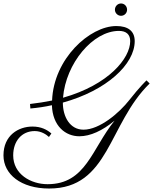

<svg xmlns="http://www.w3.org/2000/svg" viewBox="-98 -875 882 1106"><path d="M75 -276 77 -250C120 -254 162 -260 201 -269C205 -148 280 -90 359 -90C422 -90 492 -122 562 -180C430 -17 397 186 176 186C79 186 -22 128 -22 20C-22 -62 27 -120 102 -120C140 -120 169 -100 184 -86L198 -106C173 -128 139 -146 89 -146C9 -146 -78 -96 -78 20C-78 129 23 211 185 211C531 211 525 -161 764 -394L746 -412C744 -410 706 -374 648 -300C588 -223 475 -128 383 -128C305 -128 264 -202 264 -284C515 -353 678 -504 678 -638C678 -695 641 -725 572 -725C418 -725 211 -536 202 -296C162 -288 120 -281 75 -276ZM587 -697C630 -697 652 -676 652 -638C652 -540 529 -387 265 -312C281 -510 437 -697 587 -697ZM634 -819C634 -839 619 -855 599 -855C580 -855 564 -839 564 -819C564 -800 580 -784 599 -784C619 -784 634 -800 634 -819Z"/></svg>

Font: Parisienne
Style: Regular
Weight: 400
Designer: Astigmatic (AOETI)
Foundry: Astigmatic (AOETI)
Version: Version 1.000